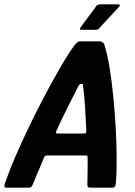

<svg xmlns="http://www.w3.org/2000/svg" viewBox="-47 -863 620 883"><path d="M-18 0Q-27 0 -27 -7Q-27 -14 -19 -34Q-4 -79 23.5 -142.5Q51 -206 85 -277Q119 -348 156.5 -419Q194 -490 229.5 -551.5Q265 -613 295 -654Q302 -663 308 -668Q314 -673 321 -673H416Q423 -670 427.5 -666.5Q432 -663 434 -654Q447 -613 457 -551.5Q467 -490 474 -419Q481 -348 485 -276.5Q489 -205 489.5 -141.5Q490 -78 487 -34Q486 -14 482.5 -7Q479 0 469 0H366Q359 0 356.5 -4.5Q354 -9 355 -28Q356 -51 356 -82.5Q356 -114 356 -138Q356 -145 354.5 -146.5Q353 -148 346 -148H168Q161 -147 159.5 -146Q158 -145 155 -137Q146 -114 132 -82.5Q118 -51 109 -27Q102 -9 98 -4.5Q94 0 86 0ZM218 -249H340Q347 -249 348 -251.5Q349 -254 350 -261Q348 -312 344.5 -367.5Q341 -423 335 -468Q336 -477 330 -477H323Q320 -477 314 -468Q301 -442 283 -407Q265 -372 246.5 -334Q228 -296 212 -260Q209 -254 210 -251.5Q211 -249 218 -249ZM330 -726Q321 -726 320.5 -729.5Q320 -733 327 -742L396 -835Q400 -843 416 -843H496Q502 -843 504 -840Q506 -837 499 -830L409 -733Q405 -727 400.5 -726.5Q396 -726 389 -726Z"/></svg>

Font: Glory
Style: Bold Italic
Weight: 700
Italic angle: -12°
Version: Version 1.011